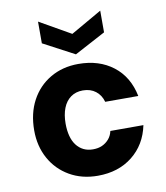

<svg xmlns="http://www.w3.org/2000/svg" viewBox="-86 -832 792 915"><g transform="rotate(-10 310.5 -374.5)"><path d="M314 12Q237 12 177.5 -22.5Q118 -57 85 -117Q52 -177 52 -253Q52 -335 85 -397Q118 -459 177.5 -494Q237 -529 314 -529Q414 -529 482 -476.5Q550 -424 569 -329H409Q400 -362 375 -381.5Q350 -401 313 -401Q279 -401 254.5 -383.5Q230 -366 217.5 -334Q205 -302 205 -259Q205 -226 212 -199.5Q219 -173 233 -154.5Q247 -136 267 -126Q287 -116 313 -116Q338 -116 357 -124.5Q376 -133 390 -149Q404 -165 409 -188H569Q550 -96 482 -42Q414 12 314 12ZM311 -576 160 -656V-761L311 -675L461 -761V-656Z"/></g></svg>

Font: DM Sans 11pt Black
Style: Regular
Weight: 900
Version: Version 4.004;gftools[0.9.30]